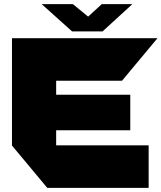

<svg xmlns="http://www.w3.org/2000/svg" viewBox="-20 -910 782 930"><path d="M209 0 38 -205V-206H700V0ZM38 -206V-725H252V-206ZM252 -279V-451H611V-279ZM252 -519V-725H742V-724L571 -519ZM329 -758 183 -889V-890H333L460 -786ZM329 -758 473 -890H620V-889L477 -758Z"/></svg>

Font: Foldit ExtraBold
Style: Regular
Weight: 800
Version: Version 1.003